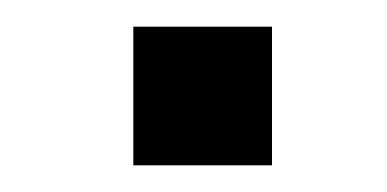

<svg xmlns="http://www.w3.org/2000/svg" viewBox="-20 -124 290 144"><path d="M184 -104V0H80V-104Z"/></svg>

Font: ColatingCofangSans
Style: Regular
Weight: 400
Foundry: GNU
Version: Version 412.227;June 27, 2022;FontCreator 11.0.0.2412 32-bit